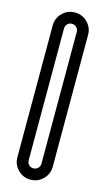

<svg xmlns="http://www.w3.org/2000/svg" viewBox="-114 -757 439 799"><g transform="rotate(15 105.5 -357.0)"><path d="M132.9 -641Q132.9 -652.6 124.7 -660.6Q116.6 -668.5 105.4 -668.5Q93.7 -668.5 85.8 -660.6Q77.9 -652.6 77.9 -641V-73.3Q77.9 -61.6 85.8 -53.7Q93.7 -45.8 105.4 -45.8Q116.6 -45.8 124.7 -53.7Q132.9 -61.6 132.9 -73.3ZM29.2 -641Q29.2 -672.6 51.4 -694.9Q73.7 -717.2 105.4 -717.2Q137 -717.2 159.3 -694.9Q181.6 -672.6 181.6 -641V-73.3Q181.6 -41.6 159.3 -19.4Q137 2.9 105.4 2.9Q73.7 2.9 51.4 -19.4Q29.2 -41.6 29.2 -73.3Z"/></g></svg>

Font: Marapfhont
Style: Book
Weight: 400
Version: Version 0.15